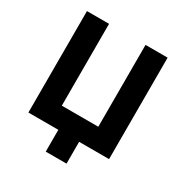

<svg xmlns="http://www.w3.org/2000/svg" viewBox="-192 -846 1093 1144"><g transform="rotate(30 354.5 -274.0)"><path d="M283 0V150H426V0H632V-698H480V-135H229V-698H77V0Z"/></g></svg>

Font: Braiins Sans
Style: Bold
Weight: 700
Designer: Mike Abbink, Paul van der Laan, Pieter van Rosmalen, Jiri Chlebus, Lubos Buracinsky
Foundry: Bold Monday, Sudetype
Version: Version 1.000;hotconv 1.0.109;makeotfexe 2.5.65596